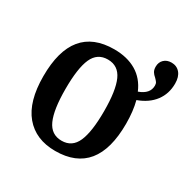

<svg xmlns="http://www.w3.org/2000/svg" viewBox="-146 -763 896 909"><g transform="rotate(30 301.5 -309.0)"><path d="M45 -269Q45 -547 273 -547Q344 -547 394 -517.5Q444 -488 469 -429Q525 -449 525 -494Q525 -505 520.5 -511.5Q516 -518 507 -527Q496 -536 489.5 -546.5Q483 -557 483 -574Q483 -598 498.5 -613Q514 -628 539 -628Q568 -628 585.5 -607.5Q603 -587 603 -550Q603 -494 572 -453Q541 -412 483 -391Q497 -338 497 -269Q497 10 270 10Q163 10 104 -60.5Q45 -131 45 -269ZM377 -269Q377 -382 352.5 -436Q328 -490 271 -490Q214 -490 190 -436.5Q166 -383 166 -269Q166 -156 190.5 -101.5Q215 -47 272 -47Q329 -47 353 -101.5Q377 -156 377 -269Z"/></g></svg>

Font: Noto Serif NarrowSemiBold
Style: Regular
Weight: 600
Width: 4
Designer: Monotype Design Team
Foundry: Monotype Imaging Inc.
Version: Version 1.001